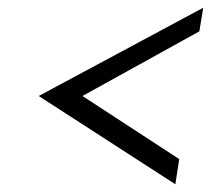

<svg xmlns="http://www.w3.org/2000/svg" viewBox="-20 -530 545 496"><path d="M80 -282 433 -54 443 -119 193 -282 495 -449 505 -510Z"/></svg>

Font: Charger Pro
Style: LitNarObl
Weight: 300
Designer: Jasper
Foundry: Cannot Into Space Fonts
Version: Version 1.09